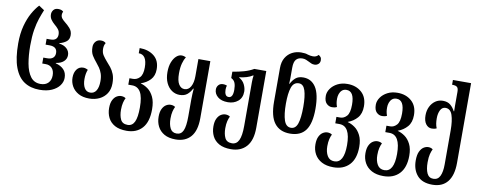

<svg xmlns="http://www.w3.org/2000/svg" viewBox="-79 -1171 4564 1822"><g transform="rotate(10 2203.0 -260.0)"><path d="M313 13Q227 13 166 -27Q105 -67 72 -155Q39 -243 39 -385Q39 -481 59 -555.5Q79 -630 109.5 -684Q140 -738 173 -773L226 -738Q209 -697 192.5 -649Q176 -601 165.5 -537Q155 -473 155 -385Q155 -290 169 -212.5Q183 -135 217.5 -89Q252 -43 314 -43Q361 -43 387.5 -70Q414 -97 414 -143Q414 -187 391.5 -212Q369 -237 331 -237H297V-294H334Q371 -294 390 -310.5Q409 -327 409 -357Q409 -419 335 -419H297V-475H334Q370 -475 386 -491Q402 -507 402 -534Q402 -565 385.5 -585Q369 -605 347 -623Q327 -640 312 -661.5Q297 -683 297 -712Q297 -735 312 -754Q327 -773 358 -773Q376 -773 387.5 -768.5Q399 -764 407 -756Q399 -741 399 -726Q399 -705 411 -690Q423 -675 442 -660Q467 -641 491.5 -613.5Q516 -586 516 -547Q516 -508 491 -487.5Q466 -467 423 -455V-451Q469 -446 496.5 -420Q524 -394 524 -357Q524 -320 496.5 -295.5Q469 -271 423 -265V-261Q472 -249 501 -219Q530 -189 530 -139Q530 -100 505 -65.5Q480 -31 431.5 -9Q383 13 313 13Z M792 13Q730 13 688 -10.5Q646 -34 624.5 -72.5Q603 -111 603 -156Q603 -205 626 -235.5Q649 -266 688 -266Q710 -266 733 -253Q717 -215 717 -162Q717 -109 736 -76.5Q755 -44 792 -44Q830 -44 850 -76.5Q870 -109 870 -167Q870 -210 859.5 -240Q849 -270 833.5 -292.5Q818 -315 801 -335Q778 -362 758.5 -393Q739 -424 739 -475Q739 -506 758 -527.5Q777 -549 808 -549Q826 -549 837 -544.5Q848 -540 856 -532Q841 -510 841 -476Q841 -439 857.5 -414Q874 -389 895 -365Q916 -342 937 -316Q958 -290 972 -254.5Q986 -219 986 -167Q986 -109 960 -69Q934 -29 890 -8Q846 13 792 13Z M1195 253Q1125 253 1081 228.5Q1037 204 1016 162Q995 120 995 68Q995 21 1009.5 -8Q1024 -37 1045.5 -50Q1067 -63 1089 -63Q1115 -63 1133 -50Q1123 -31 1116 -3Q1109 25 1109 66Q1109 121 1127 158.5Q1145 196 1195 196Q1240 196 1261 152Q1282 108 1282 14Q1282 -88 1254.5 -134.5Q1227 -181 1174 -181H1136V-243H1170Q1207 -243 1234.5 -271.5Q1262 -300 1262 -368Q1262 -492 1182 -492V-542Q1267 -542 1321.5 -498.5Q1376 -455 1376 -371Q1376 -308 1340 -270Q1304 -232 1251 -215V-213Q1286 -204 1320 -179.5Q1354 -155 1376.5 -108.5Q1399 -62 1399 11Q1399 132 1344.5 192.5Q1290 253 1195 253Z M1667 253Q1601 253 1558 228.5Q1515 204 1493.5 162Q1472 120 1472 68Q1472 21 1486.5 -8Q1501 -37 1522.5 -50Q1544 -63 1566 -63Q1592 -63 1610 -50Q1600 -31 1593 -3Q1586 25 1586 66Q1586 121 1604.5 158.5Q1623 196 1667 196Q1711 196 1730 154Q1749 112 1749 18V-150Q1749 -175 1750.5 -200Q1752 -225 1754 -251H1749Q1732 -216 1704.5 -193Q1677 -170 1631 -170Q1590 -170 1556 -193Q1522 -216 1501.5 -259.5Q1481 -303 1481 -364Q1481 -420 1497 -460Q1513 -500 1537 -521Q1561 -542 1586 -542Q1599 -542 1608 -539.5Q1617 -537 1629 -532Q1613 -507 1602 -467.5Q1591 -428 1591 -370Q1591 -299 1612.5 -265.5Q1634 -232 1667 -232Q1706 -232 1727.5 -270Q1749 -308 1749 -371V-536H1864V14Q1864 135 1812 194Q1760 253 1667 253Z M2200 253Q2130 253 2086 228.5Q2042 204 2021 162Q2000 120 2000 68Q2000 21 2014.5 -8Q2029 -37 2050.5 -50Q2072 -63 2094 -63Q2120 -63 2138 -50Q2128 -31 2121 -3Q2114 25 2114 66Q2114 121 2132 158.5Q2150 196 2200 196Q2245 196 2266 152Q2287 108 2287 14V-408Q2287 -445 2292 -473H2287Q2263 -457 2230 -447Q2197 -437 2160 -433V-430Q2197 -410 2214 -375Q2231 -340 2231 -307Q2231 -247 2191.5 -214Q2152 -181 2094 -181Q2031 -181 1996.5 -210.5Q1962 -240 1962 -281Q1962 -306 1978 -324Q1994 -342 2023 -342Q2030 -342 2039.5 -340.5Q2049 -339 2059 -335Q2053 -317 2053 -295Q2053 -267 2062.5 -249Q2072 -231 2094 -231Q2135 -231 2135 -307Q2135 -347 2125 -373Q2115 -399 2087 -413V-474Q2145 -483 2196 -497.5Q2247 -512 2288 -536H2403V11Q2403 132 2349 192.5Q2295 253 2200 253Z M2726 10Q2628 10 2577 -56Q2526 -122 2526 -263V-586Q2526 -646 2550 -686Q2574 -726 2613.5 -746.5Q2653 -767 2700 -767Q2722 -767 2736.5 -765Q2751 -763 2764 -758Q2790 -750 2814 -750Q2848 -750 2866 -773Q2877 -767 2886 -756.5Q2895 -746 2895 -726Q2895 -702 2879 -688.5Q2863 -675 2842 -675Q2825 -675 2812 -680.5Q2799 -686 2786 -693Q2773 -700 2756.5 -706.5Q2740 -713 2722 -713Q2682 -713 2661 -689.5Q2640 -666 2640 -610V-554Q2640 -532 2640 -505Q2640 -478 2638 -455H2642Q2660 -491 2687 -514Q2714 -537 2760 -537Q2839 -537 2882 -470.5Q2925 -404 2925 -263Q2925 -122 2876.5 -56Q2828 10 2726 10ZM2726 -46Q2771 -46 2789.5 -100Q2808 -154 2808 -263Q2808 -364 2790 -419.5Q2772 -475 2729 -475Q2678 -475 2659 -419.5Q2640 -364 2640 -264Q2640 -161 2659.5 -103.5Q2679 -46 2726 -46Z M3187 253Q3120 253 3074.5 228.5Q3029 204 3006 162Q2983 120 2983 68Q2983 21 2997.5 -8Q3012 -37 3033.5 -50Q3055 -63 3077 -63Q3103 -63 3121 -50Q3111 -31 3104 -3Q3097 25 3097 66Q3097 121 3119 158.5Q3141 196 3187 196Q3280 196 3280 24Q3280 -161 3174 -161H3134V-223H3170Q3206 -223 3233 -253Q3260 -283 3260 -362Q3260 -492 3185 -492Q3158 -492 3141.5 -477Q3125 -462 3117.5 -440Q3110 -418 3110 -395Q3110 -370 3113 -353Q3116 -336 3123 -316Q3111 -310 3099 -308Q3087 -306 3076 -306Q3046 -306 3023 -329Q3000 -352 3000 -402Q3000 -438 3023.5 -472Q3047 -506 3088.5 -527.5Q3130 -549 3185 -549Q3267 -549 3320.5 -501.5Q3374 -454 3374 -366Q3374 -296 3338 -255Q3302 -214 3249 -195V-193Q3284 -184 3318 -160Q3352 -136 3374.5 -91.5Q3397 -47 3397 21Q3397 134 3341 193.5Q3285 253 3187 253Z M3669 253Q3602 253 3556.5 228.5Q3511 204 3488 162Q3465 120 3465 68Q3465 21 3479.5 -8Q3494 -37 3515.5 -50Q3537 -63 3559 -63Q3585 -63 3603 -50Q3593 -31 3586 -3Q3579 25 3579 66Q3579 121 3601 158.5Q3623 196 3669 196Q3762 196 3762 24Q3762 -161 3656 -161H3616V-223H3652Q3688 -223 3715 -253Q3742 -283 3742 -362Q3742 -492 3667 -492Q3640 -492 3623.5 -477Q3607 -462 3599.5 -440Q3592 -418 3592 -395Q3592 -370 3595 -353Q3598 -336 3605 -316Q3593 -310 3581 -308Q3569 -306 3558 -306Q3528 -306 3505 -329Q3482 -352 3482 -402Q3482 -438 3505.5 -472Q3529 -506 3570.5 -527.5Q3612 -549 3667 -549Q3749 -549 3802.5 -501.5Q3856 -454 3856 -366Q3856 -296 3820 -255Q3784 -214 3731 -195V-193Q3766 -184 3800 -160Q3834 -136 3856.5 -91.5Q3879 -47 3879 21Q3879 134 3823 193.5Q3767 253 3669 253Z M4141 253Q4043 253 3995 197.5Q3947 142 3947 53Q3947 -1 3962 -32.5Q3977 -64 3999 -78Q4021 -92 4044 -92Q4070 -92 4087 -78Q4077 -59 4069 -29Q4061 1 4061 51Q4061 117 4079.5 156.5Q4098 196 4141 196Q4185 196 4204.5 155.5Q4224 115 4224 44V-286Q4224 -377 4205.5 -432Q4187 -487 4140 -487Q4107 -487 4090.5 -454.5Q4074 -422 4074 -375Q4074 -349 4077.5 -325.5Q4081 -302 4090 -281Q4078 -275 4066 -273Q4054 -271 4043 -271Q4009 -271 3986.5 -301Q3964 -331 3964 -385Q3964 -431 3982 -468Q4000 -505 4031.5 -527Q4063 -549 4104 -549Q4149 -549 4176.5 -526Q4204 -503 4221 -469H4225Q4224 -492 4224 -519Q4224 -546 4224 -575V-657Q4224 -693 4209 -703.5Q4194 -714 4172 -714H4162V-760H4337V9Q4337 128 4287 190.5Q4237 253 4141 253Z"/></g></svg>

Font: Noto Serif Georgian ExtraCondensed SemiBold
Style: Regular
Weight: 600
Width: 2
Designer: Monotype Design Team, Akaki Razmadze
Foundry: Google LLC
Version: Version 2.003; ttfautohint (v1.8.4.7-5d5b)